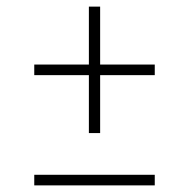

<svg xmlns="http://www.w3.org/2000/svg" viewBox="-20 -560 571 580"><path d="M248.5 -158V-333H83.5V-365H248.5V-540H282.5V-365H447.5V-333H282.5V-158ZM83.5 0V-32H447.5V0Z"/></svg>

Font: Encode Sans Thin
Style: Regular
Weight: 250
Designer: Multiple Designers
Foundry: Impallari Type
Version: Version 2.000